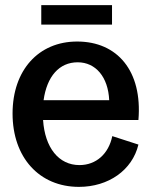

<svg xmlns="http://www.w3.org/2000/svg" viewBox="-20 -715 593 749"><path d="M288 14C403 14 496 -51 520 -151L418 -184C404 -115 355 -71 290 -71C209 -71 155 -139 148 -247H520C536 -438 438 -553 281 -553C130 -553 29 -441 29 -272C29 -101 133 14 288 14ZM141 -619H417V-695H141ZM150 -324C163 -417 211 -472 283 -472C353 -472 402 -415 406 -324Z"/></svg>

Font: Ronzino Medium
Style: Regular
Weight: 500
Designer: Nunzio Mazzaferro
Foundry: Collletttivo
Version: Version 1.000;Glyphs 3.3 (3337)